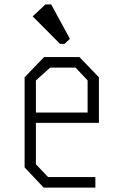

<svg xmlns="http://www.w3.org/2000/svg" viewBox="-20 -852 540 872"><path d="M212.4 -832H186.5L128.4 -777.8L252.4 -652.8H273.4L297.4 -675.8ZM429.2 -501V-293.9H143.1V-106L198.2 -47.9H413.1V0H178.2L91.8 -91.8V-501L180.2 -592.8H340.8ZM377.9 -340.8V-486.8L323.2 -544.9H208L143.1 -486.8V-340.8Z"/></svg>

Font: Steps Mono
Style: Regular
Weight: 400
Width: 3
Version: Version 1.000;PS 001.000;hotconv 1.0.70;makeotf.lib2.5.58329